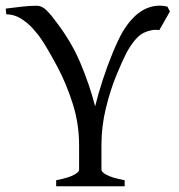

<svg xmlns="http://www.w3.org/2000/svg" viewBox="-20 -650 623 670"><path d="M536 -545Q510 -549 481.5 -535.5Q453 -522 422 -467Q407 -438 386 -387Q365 -336 349.5 -272.5Q334 -209 334 -143V-57Q334 -50 351.5 -40Q369 -30 415 -21V0H176V-21Q221 -30 238.5 -40Q256 -50 256 -57V-143Q256 -218 234 -287.5Q212 -357 181.5 -414.5Q151 -472 127 -509Q114 -529 95 -550Q76 -571 52.5 -585.5Q29 -600 2 -600L0 -620Q29 -624 58 -627Q87 -630 107 -630Q127 -630 143.5 -613Q160 -596 172 -579Q228 -507 260 -431.5Q292 -356 312 -279Q322 -320 338 -369.5Q354 -419 373 -465Q392 -511 408 -539Q442 -595 481.5 -616Q521 -637 564 -627L573 -610Z"/></svg>

Font: ChillKai
Style: Regular
Weight: 400
Designer: ChillType
Foundry: 寒蝉字型
Version: Version 2.000